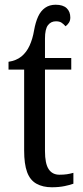

<svg xmlns="http://www.w3.org/2000/svg" viewBox="-20 -781 349 811"><path d="M199 10Q161 10 134 -5Q107 -20 94.5 -54Q82 -88 82 -145V-487H16V-520Q49 -525 70.5 -542.5Q92 -560 105 -588.5Q118 -617 124 -653Q130 -687 141 -711Q152 -735 170.5 -748Q189 -761 215 -761Q246 -761 261.5 -746.5Q277 -732 277 -707Q277 -694 271 -685Q265 -676 257 -670Q248 -680 239.5 -685.5Q231 -691 216 -691Q195 -691 182.5 -674.5Q170 -658 170 -618V-536H281V-487H170V-143Q170 -90 185.5 -66.5Q201 -43 231 -43Q249 -43 262.5 -45Q276 -47 290 -51V-5Q277 0 253 5Q229 10 199 10Z"/></svg>

Font: Noto Serif Condensed
Style: Regular
Weight: 400
Width: 3
Designer: Monotype Design Team
Foundry: Monotype Imaging Inc.
Version: Version 2.015